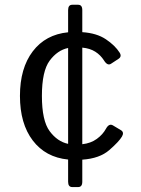

<svg xmlns="http://www.w3.org/2000/svg" viewBox="-20 -653 582 794"><path d="M62.5 -256.3Q62.5 -371.1 115.5 -440.7Q168.5 -510.3 261.7 -519.5V-611.3Q261.7 -633.3 278.8 -633.3H303.2Q320.3 -633.3 320.3 -611.3V-520Q379.9 -516.1 418 -490.5Q456.1 -464.8 474.6 -435.5Q484.9 -419.4 470.2 -409.7L439.5 -389.6Q424.8 -379.4 410.2 -402.8Q396 -425.3 374 -439.2Q352.1 -453.1 320.3 -456.1V-56.6Q355.5 -60.5 380.4 -78.6Q405.3 -96.7 418.5 -121.1Q431.2 -144 447.3 -134.3L480 -114.7Q494.6 -106 484.4 -88.4Q472.2 -67.4 432.1 -32.5Q392.1 2.4 320.3 7.3V98.6Q320.3 120.6 303.2 120.6H278.8Q261.7 120.6 261.7 98.6V6.8Q168.5 -2.4 115.5 -72Q62.5 -141.6 62.5 -256.3ZM153.3 -256.3Q153.3 -153.8 185.3 -110.6Q217.3 -67.4 261.7 -58.1V-454.6Q217.3 -445.3 185.3 -402.1Q153.3 -358.9 153.3 -256.3Z"/></svg>

Font: Istok Web
Style: Regular
Weight: 400
Designer: Andrey V. Panov
Foundry: Andrey V. Panov
Version: Version 1.0.2g